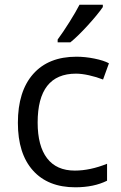

<svg xmlns="http://www.w3.org/2000/svg" viewBox="-20 -786 516 816"><path d="M279 -606Q310 -631 352.5 -677.5Q395 -724 417 -756V-766H318Q302 -735 275 -692Q248 -649 225 -618V-606ZM435 -18V-90Q363 -61 298 -61Q220 -61 180 -113.5Q140 -166 140 -265Q140 -473 303 -473Q327 -473 358.5 -466Q390 -459 418 -448L443 -517Q421 -529 381.5 -537Q342 -545 305 -545Q186 -545 121 -471.5Q56 -398 56 -264Q56 -133 120 -61.5Q184 10 300 10Q379 10 435 -18Z"/></svg>

Font: OpenSansMMV
Style: Regular
Weight: 400
Designer: Steve Matteson
Foundry: Ascender Corporation
Version: Version 4.000